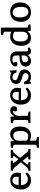

<svg xmlns="http://www.w3.org/2000/svg" viewBox="1948 -2754 1025 4962"><g transform="rotate(-90 2461.0 -273.5)"><path d="M284.2 14.2Q206.1 14.2 150.9 -21.2Q95.7 -56.6 69.8 -114.3Q43.9 -171.9 43.9 -245.1Q43.9 -373.5 112.5 -448.2Q181.2 -522.9 292 -522.9Q375 -522.9 427.5 -474.1Q480 -425.3 480 -341.8Q480 -294.9 465.8 -243.2H157.2Q160.2 -161.1 200 -114.5Q239.7 -67.9 310.1 -67.9Q388.2 -67.9 449.2 -127L486.8 -88.9Q454.1 -44.9 402.3 -15.4Q350.6 14.2 284.2 14.2ZM157.2 -304.2H371.1Q374 -324.2 374 -352.1Q374 -463.9 279.8 -463.9Q170.9 -463.9 157.2 -304.2Z M527.8 0V-49.8L564.9 -58.1Q583.5 -62.5 595.2 -70.6Q606.9 -78.6 628.9 -102.1L747.1 -248L619.1 -403.8Q601.1 -425.8 590.1 -434.6Q579.1 -443.4 560.1 -448.2L524.9 -456.1L535.2 -508.8H789.1V-459L751 -452.1Q713.9 -446.8 745.1 -409.2L825.2 -311L895 -404.8Q911.6 -425.8 910.6 -435.5Q909.7 -445.3 888.2 -450.2L854 -459L864.3 -508.8H1070.8V-458L1034.2 -450.2Q1015.6 -446.3 1002.2 -437Q988.8 -427.7 970.2 -403.8L859.9 -266.1L990.2 -106Q1009.8 -82.5 1023.2 -72.5Q1036.6 -62.5 1057.1 -58.1L1093.3 -51.8V0H817.9V-49.8L860.8 -56.2Q897.9 -62 868.2 -99.1L783.2 -203.1L704.1 -101.1Q694.8 -88.9 691.7 -81.5Q688.5 -74.2 692.6 -68.4Q696.8 -62.5 710.9 -59.1L750 -48.8V0Z M1126 219.2V167L1171.9 159.2Q1188.5 156.2 1194.6 146Q1200.7 135.7 1200.7 113.8V-383.8Q1200.7 -418.9 1194.6 -431.2Q1188.5 -443.4 1163.6 -446.8L1117.7 -453.1L1126 -504.9L1276.9 -516.1L1289.6 -508.8L1295.9 -420.9H1298.8Q1329.1 -467.8 1371.1 -495.4Q1413.1 -522.9 1476.6 -522.9Q1566.9 -522.9 1619.4 -457.3Q1671.9 -391.6 1671.9 -272Q1671.9 -134.3 1609.1 -60.1Q1546.4 14.2 1438 14.2Q1396.5 14.2 1362.1 4.6Q1327.6 -4.9 1306.6 -18.1V110.8Q1306.6 134.8 1314.2 145.3Q1321.8 155.8 1339.8 158.2L1400.9 168V219.2ZM1423.8 -58.1Q1490.7 -58.1 1524.2 -111.6Q1557.6 -165 1557.6 -257.8Q1557.6 -443.8 1438 -443.8Q1413.1 -443.8 1391.1 -436.8Q1369.1 -429.7 1349.4 -414.3Q1329.6 -398.9 1318.1 -370.4Q1306.6 -341.8 1306.6 -303.2V-96.2Q1326.2 -78.6 1359.1 -68.4Q1392.1 -58.1 1423.8 -58.1Z M1765.1 0V-50.8L1813.5 -60.1Q1830.6 -63.5 1835 -73.7Q1839.4 -84 1839.4 -107.9V-382.8Q1839.4 -418 1833.5 -429.7Q1827.6 -441.4 1805.2 -444.8L1756.3 -452.1L1763.2 -504.9L1913.1 -516.1L1925.3 -508.8L1934.1 -419.9H1937.5Q1997.1 -522.9 2087.4 -522.9Q2134.8 -522.9 2165 -497.3Q2195.3 -471.7 2195.3 -422.9Q2195.3 -384.8 2177.5 -363.3Q2159.7 -341.8 2124.5 -341.8Q2094.7 -341.8 2078.6 -354.5Q2062.5 -367.2 2062.5 -388.2Q2062.5 -408.7 2082.5 -446.8Q2051.8 -459.5 2019.8 -441.7Q1987.8 -423.8 1967 -385.5Q1946.3 -347.2 1946.3 -303.2V-106Q1946.3 -83 1950.4 -74.5Q1954.6 -65.9 1971.2 -63L2057.1 -49.8V0Z M2477.5 14.2Q2399.4 14.2 2344.2 -21.2Q2289.1 -56.6 2263.2 -114.3Q2237.3 -171.9 2237.3 -245.1Q2237.3 -373.5 2305.9 -448.2Q2374.5 -522.9 2485.4 -522.9Q2568.4 -522.9 2620.8 -474.1Q2673.3 -425.3 2673.3 -341.8Q2673.3 -294.9 2659.2 -243.2H2350.6Q2353.5 -161.1 2393.3 -114.5Q2433.1 -67.9 2503.4 -67.9Q2581.5 -67.9 2642.6 -127L2680.2 -88.9Q2647.5 -44.9 2595.7 -15.4Q2543.9 14.2 2477.5 14.2ZM2350.6 -304.2H2564.5Q2567.4 -324.2 2567.4 -352.1Q2567.4 -463.9 2473.1 -463.9Q2364.3 -463.9 2350.6 -304.2Z M2779.3 14.2 2763.2 -160.2 2824.2 -164.1Q2863.8 -50.8 2963.4 -50.8Q3003.4 -50.8 3027.8 -71.3Q3052.2 -91.8 3052.2 -128.9Q3052.2 -150.4 3040.3 -166Q3028.3 -181.6 3008.8 -190.2Q2989.3 -198.7 2964.1 -206.8Q2939 -214.8 2912.8 -220.9Q2886.7 -227.1 2861.6 -238.8Q2836.4 -250.5 2816.9 -265.4Q2797.4 -280.3 2785.4 -306.6Q2773.4 -333 2773.4 -368.2Q2773.4 -436.5 2820.6 -479.7Q2867.7 -522.9 2951.2 -522.9Q2982.4 -522.9 3013.4 -513.4Q3044.4 -503.9 3062.5 -488.8L3070.3 -522.9H3117.2L3130.4 -356.9L3068.4 -361.8Q3057.6 -410.6 3025.1 -437.7Q2992.7 -464.8 2952.1 -464.8Q2912.1 -464.8 2889.6 -447.3Q2867.2 -429.7 2867.2 -397Q2867.2 -373 2882.6 -356.7Q2897.9 -340.3 2922.4 -331.3Q2946.8 -322.3 2976.6 -314.5Q3006.3 -306.6 3036.1 -295.7Q3065.9 -284.7 3090.3 -268.8Q3114.7 -252.9 3130.1 -223.6Q3145.5 -194.3 3145.5 -153.8Q3145.5 -121.1 3134 -91.3Q3122.6 -61.5 3100.3 -37.8Q3078.1 -14.2 3042.2 0Q3006.3 14.2 2961.4 14.2Q2886.2 14.2 2835.4 -20L2824.2 14.2Z M3365.2 14.2Q3337.9 14.2 3313.5 6.6Q3289.1 -1 3268.1 -16.6Q3247.1 -32.2 3234.6 -59.6Q3222.2 -86.9 3222.2 -123Q3222.2 -188 3264.4 -225.6Q3306.6 -263.2 3383.3 -273.9Q3436.5 -281.7 3507.3 -285.2V-355Q3507.3 -415.5 3482.4 -441.2Q3457.5 -466.8 3408.2 -466.8Q3379.4 -466.8 3355.2 -458.3Q3331.1 -449.7 3319.3 -438Q3344.2 -394.5 3344.2 -381.8Q3344.2 -362.8 3328.6 -348.9Q3313 -335 3284.2 -335Q3253.9 -335 3239.5 -350.3Q3225.1 -365.7 3225.1 -390.1Q3225.1 -444.3 3284.7 -483.6Q3344.2 -522.9 3423.3 -522.9Q3457 -522.9 3484.4 -517.8Q3511.7 -512.7 3536.4 -500Q3561 -487.3 3577.4 -466.8Q3593.8 -446.3 3603.5 -413.6Q3613.3 -380.9 3613.3 -337.9V-104Q3613.3 -72.8 3634 -63.5Q3654.8 -54.2 3702.1 -66.9L3713.4 -25.9Q3693.4 -7.3 3666 3.4Q3638.7 14.2 3615.2 14.2Q3571.8 14.2 3548.3 -8.8Q3524.9 -31.7 3519.5 -71.8Q3465.8 14.2 3365.2 14.2ZM3409.2 -61Q3425.8 -61 3441.7 -66.2Q3457.5 -71.3 3472.9 -81.8Q3488.3 -92.3 3497.8 -112.8Q3507.3 -133.3 3507.3 -160.2V-230Q3465.3 -230 3417.5 -222.2Q3372.6 -215.3 3352.5 -191.4Q3332.5 -167.5 3332.5 -134.8Q3332.5 -97.2 3353.8 -79.1Q3375 -61 3409.2 -61Z M3964.4 14.2Q3865.7 14.2 3811.5 -53Q3757.3 -120.1 3757.3 -238.8Q3757.3 -369.6 3823 -446.3Q3888.7 -522.9 4001.5 -522.9Q4071.3 -522.9 4121.6 -491.2V-642.1Q4121.6 -673.8 4114.7 -684.8Q4107.9 -695.8 4080.6 -700.2L4036.6 -707L4042.5 -761.2L4217.3 -766.1L4228.5 -754.9V-103Q4228.5 -79.6 4234.6 -70.6Q4240.7 -61.5 4261.2 -58.1L4309.6 -48.8V2L4145.5 7.8L4131.3 -70.8H4128.4Q4068.4 14.2 3964.4 14.2ZM3997.6 -64Q4021 -64 4042.2 -72Q4063.5 -80.1 4081.5 -96.7Q4099.6 -113.3 4110.6 -142.3Q4121.6 -171.4 4121.6 -210V-414.1Q4073.2 -451.2 4005.4 -451.2Q3869.6 -451.2 3869.6 -249Q3869.6 -164.6 3900.9 -114.3Q3932.1 -64 3997.6 -64Z M4624 14.2Q4505.9 14.2 4441.4 -57.1Q4377 -128.4 4377 -242.2Q4377 -300.8 4391.1 -348.4Q4405.3 -396 4429.4 -428Q4453.6 -460 4487.1 -481.7Q4520.5 -503.4 4558.1 -513.2Q4595.7 -522.9 4638.2 -522.9Q4689.9 -522.9 4733.4 -506.6Q4776.9 -490.2 4809.6 -459Q4842.3 -427.7 4860.6 -378.9Q4878.9 -330.1 4878.9 -268.1Q4878.9 -134.8 4808.3 -60.3Q4737.8 14.2 4624 14.2ZM4638.2 -53.2Q4699.2 -53.2 4731.7 -101.8Q4764.2 -150.4 4764.2 -244.1Q4764.2 -347.7 4726.3 -403.3Q4688.5 -459 4622.1 -459Q4560.5 -459 4525.9 -413.6Q4491.2 -368.2 4491.2 -272.9Q4491.2 -169.4 4529.1 -111.3Q4566.9 -53.2 4638.2 -53.2Z"/></g></svg>

Font: Literata Book Medium
Style: Regular
Weight: 500
Designer: Latin by Veronika Burian and Jose Scaglione. Greek by Irene Vlachou. Cyrillic by Vera Evstafieva
Foundry: TypeTogether
Version: Version 2.003;PS 002.003;hotconv 1.0.88;makeotf.lib2.5.64775